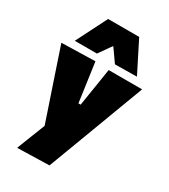

<svg xmlns="http://www.w3.org/2000/svg" viewBox="-231 -882 1046 1188"><g transform="rotate(30 291.5 -288.0)"><path d="M91 198Q112 144.5 134 88.2Q156 32 177 -21V15Q160 -36.5 142.2 -89Q124.5 -141.5 107.5 -191.5L77 -282Q59 -335.5 40 -392Q21 -448.5 3 -502L243 -508Q249 -464.5 255 -423Q261 -381.5 267 -338L282 -230H298L315 -337Q322 -379 328.2 -419.5Q334.5 -460 341 -502H580Q565 -462 550.8 -424.2Q536.5 -386.5 519.5 -341.2Q502.5 -296 479 -233L426 -92Q390 3 364.8 70.5Q339.5 138 319 192ZM357 -552Q335 -583 312.8 -614.8Q290.5 -646.5 267.5 -678.5H315Q292.5 -646.5 270.5 -615.5Q248.5 -584.5 227 -554H69Q96.5 -608 124 -663Q151.5 -718 180 -774H402Q430.5 -718 458 -663Q485.5 -608 513 -554Z"/></g></svg>

Font: Commissioner Thin Black
Style: Regular
Weight: 900
Version: Version 1.000